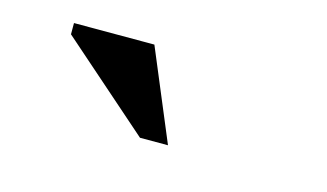

<svg xmlns="http://www.w3.org/2000/svg" viewBox="-37 -766 575 338"><g transform="rotate(15 250.0 -597.5)"><path d="M281 -515.5H230L65.5 -660V-680.5H212Z"/></g></svg>

Font: Newsreader 16pt 16pt
Style: Bold
Weight: 700
Version: Version 1.003